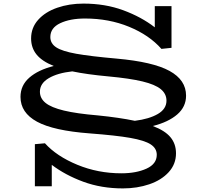

<svg xmlns="http://www.w3.org/2000/svg" viewBox="-20 -720 1138 1068"><path d="M830 -19Q897 6 928 43Q959 80 959 133Q959 193 918.5 237.5Q878 282 810.5 305Q743 328 664 328Q544 328 443.5 291Q343 254 268 197V316H174V82L230 77Q295 149 410 196.5Q525 244 655 244Q738 244 795 218Q852 192 852 141Q852 105 818 83Q784 61 704.5 47Q625 33 479 22Q278 7 186 -43Q94 -93 94 -181Q94 -245 143 -288Q192 -331 279 -353Q214 -379 183.5 -416.5Q153 -454 153 -506Q153 -566 192.5 -610Q232 -654 298.5 -677Q365 -700 444 -700Q565 -700 665.5 -663Q766 -626 841 -568V-686H934V-454L878 -448Q810 -525 698 -571Q586 -617 453 -617Q370 -617 315 -591Q260 -565 260 -514Q260 -478 293 -456.5Q326 -435 404 -421Q482 -407 629 -394Q831 -376 923 -325.5Q1015 -275 1015 -188Q1015 -126 966 -83.5Q917 -41 830 -19ZM906 -160Q906 -198 874.5 -224Q843 -250 772.5 -267Q702 -284 583 -295Q463 -306 382 -323Q300 -314 251 -285Q202 -256 202 -210Q202 -173 233.5 -147.5Q265 -122 335.5 -105Q406 -88 525 -78Q644 -66 730 -48Q810 -58 858 -86Q906 -114 906 -160Z"/></svg>

Font: BioRhyme Expanded
Style: Regular
Weight: 400
Width: 7
Designer: Aoife Mooney
Foundry: Aoife Mooney Type
Version: Version 1.000